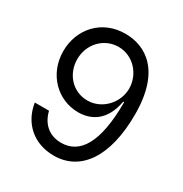

<svg xmlns="http://www.w3.org/2000/svg" viewBox="-172 -870 969 1014"><g transform="rotate(30 312.0 -363.5)"><path d="M306.8 -737.2C159.1 -739 63.9 -627.8 63.9 -494.3C63.9 -353.7 167.6 -252.8 292.6 -252.8C367.9 -252.8 448.2 -289.8 471.6 -420.5H477.3C477.3 -170.5 407.7 -68.2 295.5 -68.2C218.8 -68.2 171.9 -116.5 156.2 -183.2H69.6C86.6 -68.2 173.3 9.9 295.5 9.9C458.8 9.9 559.7 -134.9 559.7 -393.5C559.7 -660.5 426.1 -735.8 306.8 -737.2ZM306.8 -659.1C397.7 -659.1 464.5 -581 464.5 -495.7C464.5 -409.1 393.5 -331 304 -331C214.5 -331 149.1 -403.4 149.1 -494.3C149.1 -585.2 217.3 -659.1 306.8 -659.1Z"/></g></svg>

Font: Riot Sans 2.0
Style: Regular
Weight: 400
Designer: Rasmus Andersson
Foundry: rsms
Version: Version 3.006;hotconv 1.0.109;makeotfexe 2.5.65596